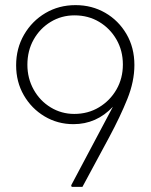

<svg xmlns="http://www.w3.org/2000/svg" viewBox="-20 -730 589 750"><path d="M260 0 258 -6 421 -313Q357 -245 267 -245Q205 -245 154 -275.5Q103 -306 73 -358Q43 -410 43 -475Q43 -541 74 -594.5Q105 -648 157.5 -679Q210 -710 275 -710Q339 -710 391 -680Q443 -650 474 -597Q505 -544 505 -476Q505 -412 477.5 -343.5Q450 -275 406 -193L302 0ZM270 -285Q324 -285 367 -311Q410 -337 435 -380.5Q460 -424 460 -478Q460 -532 435 -575.5Q410 -619 367.5 -644.5Q325 -670 271 -670Q220 -670 178 -644.5Q136 -619 111.5 -575.5Q87 -532 87 -477Q87 -424 111.5 -380Q136 -336 178 -310.5Q220 -285 270 -285Z"/></svg>

Font: Readex Pro Light
Style: Regular
Weight: 300
Designer: Bonnie Shaver-Troup, Thomas Jockin
Foundry: Lexend
Version: Version 1.200; ttfautohint (v1.8.3)